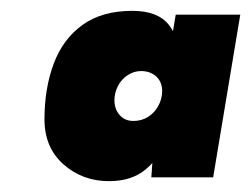

<svg xmlns="http://www.w3.org/2000/svg" viewBox="-20 -727 463 354"><path d="M181 -393Q132 -393 97 -424Q62 -455 62 -507Q62 -564 79 -609.5Q96 -655 132 -681Q168 -707 224 -707Q271 -707 291.5 -681Q312 -655 312 -607Q312 -578 307 -541.5Q302 -505 288.5 -471Q275 -437 249 -415Q223 -393 181 -393ZM226 -504Q241 -504 253 -511.5Q265 -519 272 -532Q279 -545 279 -559Q279 -576 268 -586Q257 -596 240 -596Q227 -596 215.5 -588.5Q204 -581 197.5 -568.5Q191 -556 191 -542Q191 -526 200.5 -515Q210 -504 226 -504ZM259 -400 263 -456 304 -700H423L373 -400Z"/></svg>

Font: Figtree Black
Style: Italic
Weight: 900
Italic angle: -9.5°
Foundry: Erik Kennedy
Version: Version 2.001;gftools[0.9.30]